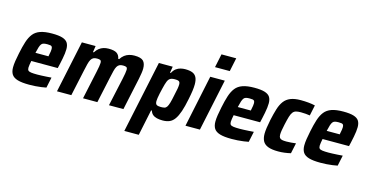

<svg xmlns="http://www.w3.org/2000/svg" viewBox="-89 -1184 3522 1823"><g transform="rotate(15 1671.5 -272.5)"><path d="M210 8Q137 8 95.5 -4.5Q54 -17 37 -43.5Q20 -70 20 -112Q20 -140 25.5 -175.5Q31 -211 40 -254Q54 -323 70 -372.5Q86 -422 111.5 -454.5Q137 -487 181.5 -502.5Q226 -518 296 -518Q362 -518 398.5 -506.5Q435 -495 450 -471.5Q465 -448 465 -410Q465 -391 462 -366Q459 -341 453.5 -313.5Q448 -286 441 -254L432 -215H172Q168 -194 165 -176.5Q162 -159 162 -147Q162 -128 170 -119.5Q178 -111 199.5 -108Q221 -105 260 -105Q277 -105 300 -106Q323 -107 348.5 -108.5Q374 -110 398 -112L376 -8Q357 -4 329 0Q301 4 270 6Q239 8 210 8ZM190 -300H318L320 -312Q325 -334 327 -348.5Q329 -363 329 -373Q329 -389 324 -396.5Q319 -404 308 -406Q297 -408 279 -408Q257 -408 243 -404.5Q229 -401 220.5 -390Q212 -379 205 -357.5Q198 -336 190 -300Z M482 0 590 -510H725L716 -448H724Q740 -473 759.5 -488.5Q779 -504 802.5 -511Q826 -518 852 -518Q909 -518 933.5 -500.5Q958 -483 964 -448H973Q989 -473 1009.5 -488.5Q1030 -504 1054.5 -511Q1079 -518 1106 -518Q1170 -518 1193.5 -494Q1217 -470 1217 -419Q1217 -400 1213 -374Q1209 -348 1203 -318L1135 0H993L1053 -275Q1060 -308 1064 -331.5Q1068 -355 1068 -367Q1068 -388 1058 -393.5Q1048 -399 1025 -399Q1003 -399 989.5 -392Q976 -385 966.5 -369Q957 -353 950 -325Q943 -297 934 -255L879 0H738L797 -275Q804 -308 808 -331.5Q812 -355 812 -367Q812 -388 802 -393.5Q792 -399 770 -399Q748 -399 734 -392Q720 -385 710.5 -368.5Q701 -352 694 -324.5Q687 -297 678 -255L623 0Z M1197 198 1347 -510H1483L1473 -448H1481Q1496 -477 1516.5 -492Q1537 -507 1560 -512.5Q1583 -518 1604 -518Q1648 -518 1675 -507.5Q1702 -497 1715.5 -471.5Q1729 -446 1729 -401Q1729 -374 1724 -337.5Q1719 -301 1709 -253Q1694 -177 1677 -127Q1660 -77 1639 -47Q1618 -17 1589.5 -4.5Q1561 8 1521 8Q1490 8 1465 2Q1440 -4 1423.5 -18Q1407 -32 1400 -56H1392L1339 198ZM1472 -111Q1494 -111 1508 -114.5Q1522 -118 1531.5 -132Q1541 -146 1549.5 -175Q1558 -204 1568 -255Q1578 -297 1582 -322Q1586 -347 1586 -363Q1586 -379 1580.5 -387Q1575 -395 1563 -397.5Q1551 -400 1532 -400Q1514 -400 1501 -396Q1488 -392 1479 -383Q1470 -374 1463 -357Q1458 -346 1452.5 -326Q1447 -306 1441 -281.5Q1435 -257 1429.5 -232Q1424 -207 1421 -186.5Q1418 -166 1418 -155Q1418 -129 1430 -120Q1442 -111 1472 -111Z M1872 -610 1900 -743H2045L2017 -610ZM1745 0 1852 -510H1995L1887 0Z M2199 8Q2126 8 2084.5 -4.5Q2043 -17 2026 -43.5Q2009 -70 2009 -112Q2009 -140 2014.5 -175.5Q2020 -211 2029 -254Q2043 -323 2059 -372.5Q2075 -422 2100.5 -454.5Q2126 -487 2170.5 -502.5Q2215 -518 2285 -518Q2351 -518 2387.5 -506.5Q2424 -495 2439 -471.5Q2454 -448 2454 -410Q2454 -391 2451 -366Q2448 -341 2442.5 -313.5Q2437 -286 2430 -254L2421 -215H2161Q2157 -194 2154 -176.5Q2151 -159 2151 -147Q2151 -128 2159 -119.5Q2167 -111 2188.5 -108Q2210 -105 2249 -105Q2266 -105 2289 -106Q2312 -107 2337.5 -108.5Q2363 -110 2387 -112L2365 -8Q2346 -4 2318 0Q2290 4 2259 6Q2228 8 2199 8ZM2179 -300H2307L2309 -312Q2314 -334 2316 -348.5Q2318 -363 2318 -373Q2318 -389 2313 -396.5Q2308 -404 2297 -406Q2286 -408 2268 -408Q2246 -408 2232 -404.5Q2218 -401 2209.5 -390Q2201 -379 2194 -357.5Q2187 -336 2179 -300Z M2658 8Q2594 8 2557 -6.5Q2520 -21 2505 -50Q2490 -79 2490 -121Q2490 -145 2495 -181Q2500 -217 2509 -260Q2523 -325 2538 -373.5Q2553 -422 2577 -454Q2601 -486 2640.5 -502Q2680 -518 2741 -518Q2780 -518 2816.5 -514.5Q2853 -511 2882 -504L2860 -400Q2843 -403 2818 -405Q2793 -407 2772 -407Q2743 -407 2724 -402Q2705 -397 2692.5 -381Q2680 -365 2671 -335Q2662 -305 2651 -255Q2643 -219 2639 -194Q2635 -169 2635 -152Q2635 -131 2642.5 -120.5Q2650 -110 2666 -106.5Q2682 -103 2708 -103Q2729 -103 2754.5 -105Q2780 -107 2802 -110L2780 -7Q2751 0 2719.5 4Q2688 8 2658 8Z M3073 8Q3000 8 2958.5 -4.5Q2917 -17 2900 -43.5Q2883 -70 2883 -112Q2883 -140 2888.5 -175.5Q2894 -211 2903 -254Q2917 -323 2933 -372.5Q2949 -422 2974.5 -454.5Q3000 -487 3044.5 -502.5Q3089 -518 3159 -518Q3225 -518 3261.5 -506.5Q3298 -495 3313 -471.5Q3328 -448 3328 -410Q3328 -391 3325 -366Q3322 -341 3316.5 -313.5Q3311 -286 3304 -254L3295 -215H3035Q3031 -194 3028 -176.5Q3025 -159 3025 -147Q3025 -128 3033 -119.5Q3041 -111 3062.5 -108Q3084 -105 3123 -105Q3140 -105 3163 -106Q3186 -107 3211.5 -108.5Q3237 -110 3261 -112L3239 -8Q3220 -4 3192 0Q3164 4 3133 6Q3102 8 3073 8ZM3053 -300H3181L3183 -312Q3188 -334 3190 -348.5Q3192 -363 3192 -373Q3192 -389 3187 -396.5Q3182 -404 3171 -406Q3160 -408 3142 -408Q3120 -408 3106 -404.5Q3092 -401 3083.5 -390Q3075 -379 3068 -357.5Q3061 -336 3053 -300Z"/></g></svg>

Font: Saira SemiCondensed
Style: Bold Italic
Weight: 700
Width: 4
Italic angle: -12°
Designer: Hector Gatti with collaboration of the Omnibus-Type team
Foundry: Omnibus-Type
Version: Version 1.101